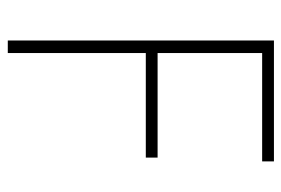

<svg xmlns="http://www.w3.org/2000/svg" viewBox="-138 -602 740 505"><g transform="rotate(90 232.5 -350.0)"><path d="M87 -700H405V-669H120V-394H395V-363H120V0H87Z"/></g></svg>

Font: Jost* Thin
Style: Regular
Weight: 200
Version: Version 3.7